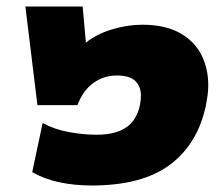

<svg xmlns="http://www.w3.org/2000/svg" viewBox="-20 -560 679 590"><path d="M262 10Q210 10 164 0.5Q118 -9 79 -31L111 -182Q148 -162 192.5 -154Q237 -146 277 -146Q334 -146 367 -168Q400 -190 410 -237Q413 -252 413 -266Q413 -295 395.5 -311.5Q378 -328 339 -328Q299 -328 267 -305Q235 -282 218 -237H95L58 -540H234L244 -429Q276 -455 323.5 -469.5Q371 -484 417 -484Q486 -484 531 -459.5Q576 -435 598 -393Q620 -351 620 -298Q620 -283 618 -268Q616 -253 613 -237Q588 -118 502.5 -54Q417 10 262 10Z"/></svg>

Font: Kanit ExtraBold
Style: Italic
Weight: 800
Italic angle: -12°
Designer: Katatrad Team
Foundry: CadsonDemak
Version: Version 2.000; ttfautohint (v1.8.3)